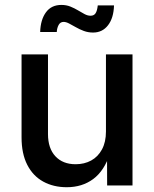

<svg xmlns="http://www.w3.org/2000/svg" viewBox="-20 -764 635 791"><path d="M254.9 7.3Q200.2 7.3 158 -15.9Q115.7 -39.1 92.3 -85Q68.8 -130.9 68.8 -198.2V-540H177.7V-211.9Q177.7 -152.8 208.3 -120.1Q238.8 -87.4 291.5 -87.4Q327.6 -87.4 355.7 -102.8Q383.8 -118.2 400.1 -148.4Q416.5 -178.7 416.5 -222.2V-540H525.9V0H421.4L420.9 -132.8H433.6Q409.7 -60.1 364 -26.4Q318.4 7.3 254.9 7.3ZM363.3 -629.9Q343.3 -629.9 325.4 -636.5Q307.6 -643.1 292.5 -651.9Q277.3 -660.6 264.6 -667.2Q252 -673.8 242.2 -673.8Q228.5 -673.8 221.7 -661.4Q214.8 -648.9 213.9 -632.3H145.5Q147 -682.6 169.2 -713.1Q191.4 -743.7 232.9 -743.7Q253.4 -743.7 270.3 -736.8Q287.1 -730 301.3 -721.4Q315.4 -712.9 328.1 -706.1Q340.8 -699.2 353 -699.2Q367.2 -699.2 373.8 -709.5Q380.4 -719.7 382.8 -741.7H449.7Q448.2 -689.9 425 -659.9Q401.9 -629.9 363.3 -629.9Z"/></svg>

Font: V-Inter
Style: Medium-500
Weight: 500
Designer: Rasmus Andersson
Foundry: rsms
Version: Version 4.000;git-4146feb